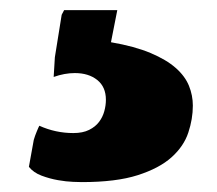

<svg xmlns="http://www.w3.org/2000/svg" viewBox="-20 -38 436 386"><path d="M90.3 77.1 104 -8.3 108.9 -17.6H215.8L203.1 46.9Q251 55.2 282.7 68.6Q314.5 82 333.3 98.6Q352.1 115.2 359.9 134.5Q367.7 153.8 367.7 174.3Q367.7 201.2 358.6 228.5Q349.6 255.9 325 278.1Q300.3 300.3 256.8 314.2Q213.4 328.1 144.5 328.1Q140.6 328.1 127 327.6Q113.3 327.1 96.7 324.2Q80.1 321.3 63.7 315.2Q47.4 309.1 38.1 297.4L47.9 243.2Q50.3 234.9 54 226.1Q57.6 217.3 59.1 214.8Q91.8 229.5 127.4 229.5Q146.5 229.5 159.2 223.1Q171.9 216.8 179.2 207Q186.5 197.3 189.7 185.5Q192.9 173.8 192.9 162.6Q192.9 136.7 175.5 122.8Q158.2 108.9 130.4 108.9Q109.9 108.9 87.9 116.7Z"/></svg>

Font: Sigmar One
Style: Regular
Weight: 400
Version: Version 1.000